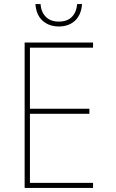

<svg xmlns="http://www.w3.org/2000/svg" viewBox="-20 -923 570 943"><path d="M101 0V-714H437V-689H127V-389H419V-364H127V-25H437V0ZM269 -793Q221 -793 189.5 -821Q158 -849 154 -903H179Q182 -864 205 -840.5Q228 -817 269 -817Q311 -817 333.5 -840.5Q356 -864 359 -903H383Q379 -850 348.5 -821.5Q318 -793 269 -793Z"/></svg>

Font: Noto Sans Mono Condensed Thin
Style: Regular
Weight: 100
Width: 3
Designer: Monotype Design Team
Foundry: Monotype Imaging Inc.
Version: Version 2.014; ttfautohint (v1.8.4.7-5d5b)